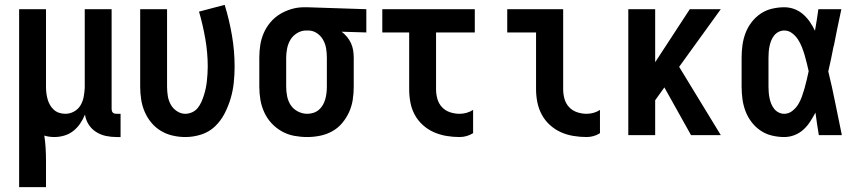

<svg xmlns="http://www.w3.org/2000/svg" viewBox="-20 -558 3540 793"><path d="M59 215V-520H170V-200Q170 -187 171.5 -174Q173 -161 176.5 -148.5Q180 -136 186.5 -124.5Q193 -113 202.5 -104.5Q212 -96 224.5 -92Q237 -88 250 -88Q269 -88 286 -97.5Q303 -107 312.5 -123Q322 -139 325.5 -157.5Q329 -176 330 -195V-520H441V-108Q441 -104 442 -100Q443 -96 446 -93Q449 -90 453 -89Q457 -88 461 -88H478V8H461Q439 8 417.5 3.5Q396 -1 377 -13Q358 -25 346 -44Q334 -63 331 -85Q323 -65 311 -47.5Q299 -30 282.5 -17Q266 -4 245.5 2Q225 8 204 8Q194 8 183.5 6.5Q173 5 163 2Q167 28 168.5 54.5Q170 81 170 107V215Z M746 8Q719 8 693 2Q667 -4 644.5 -17.5Q622 -31 605 -51.5Q588 -72 577.5 -96.5Q567 -121 563 -147.5Q559 -174 559 -200V-520H670V-200Q670 -181 673 -162Q676 -143 685 -126.5Q694 -110 710.5 -99Q727 -88 745 -88Q760 -88 774 -94.5Q788 -101 797 -112.5Q806 -124 812 -137.5Q818 -151 822.5 -165.5Q827 -180 830 -194.5Q833 -209 834.5 -223.5Q836 -238 837 -253Q838 -268 838 -283Q838 -340 828 -397.5Q818 -455 802 -510L908 -538Q927 -476 938 -412Q949 -348 949 -283Q949 -250 945.5 -216.5Q942 -183 932.5 -151Q923 -119 907.5 -89Q892 -59 868 -36Q844 -13 811.5 -2.5Q779 8 746 8Z M1249 8Q1222 8 1195 3Q1168 -2 1144 -15.5Q1120 -29 1101.5 -49Q1083 -69 1071.5 -94Q1060 -119 1055.5 -146Q1051 -173 1051 -200V-320Q1051 -346 1055 -372Q1059 -398 1069.5 -422Q1080 -446 1097 -466Q1114 -486 1136 -499.5Q1158 -513 1183.5 -520.5Q1209 -528 1235 -528H1250L1493 -520V-424L1391 -427Q1403 -418 1413 -406Q1423 -394 1429.5 -380Q1436 -366 1438.5 -350.5Q1441 -335 1441 -320V-200Q1441 -173 1437 -146.5Q1433 -120 1422 -95.5Q1411 -71 1393.5 -50Q1376 -29 1352.5 -16Q1329 -3 1302.5 2.5Q1276 8 1249 8ZM1249 -88Q1262 -88 1274.5 -92Q1287 -96 1297 -104.5Q1307 -113 1313.5 -124.5Q1320 -136 1323.5 -148.5Q1327 -161 1328.5 -174Q1330 -187 1330 -200V-320Q1330 -339 1327 -357.5Q1324 -376 1315 -392.5Q1306 -409 1290.5 -420Q1275 -431 1256 -432H1244Q1225 -432 1207.5 -421.5Q1190 -411 1180 -394.5Q1170 -378 1166 -358.5Q1162 -339 1162 -320V-200Q1162 -180 1166 -160Q1170 -140 1181 -123.5Q1192 -107 1210.5 -97.5Q1229 -88 1249 -88Z M1878 8Q1851 8 1824 3.5Q1797 -1 1772 -12Q1747 -23 1726.5 -41.5Q1706 -60 1693 -84Q1680 -108 1675 -135Q1670 -162 1670 -189V-424H1559V-520H1941V-424H1781V-189Q1781 -169 1786.5 -149.5Q1792 -130 1805.5 -115.5Q1819 -101 1838.5 -94.5Q1858 -88 1878 -88Q1893 -88 1907 -92Q1921 -96 1934 -104V-8Q1921 0 1907 4Q1893 8 1878 8Z M2403 8Q2376 8 2348.5 3.5Q2321 -1 2296.5 -12Q2272 -23 2251.5 -41.5Q2231 -60 2218 -84Q2205 -108 2199.5 -135Q2194 -162 2194 -189V-424H2075V-520H2306V-189Q2306 -169 2311.5 -149.5Q2317 -130 2330.5 -115.5Q2344 -101 2363.5 -94.5Q2383 -88 2403 -88Q2417 -88 2431.5 -92Q2446 -96 2458 -104V-8Q2446 0 2431.5 4Q2417 8 2403 8Z M2834 0 2724 -197 2686 -144V0H2575V-520H2686V-301L2829 -520H2957L2785 -282L2957 0Z M3219 8Q3194 8 3168.5 2Q3143 -4 3121.5 -18.5Q3100 -33 3084 -54Q3068 -75 3059 -99Q3050 -123 3046.5 -148.5Q3043 -174 3043 -200V-320Q3043 -346 3046.5 -371.5Q3050 -397 3059 -421Q3068 -445 3084 -466Q3100 -487 3121.5 -501.5Q3143 -516 3168.5 -522Q3194 -528 3219 -528Q3241 -528 3261 -520.5Q3281 -513 3297 -499Q3313 -485 3325 -467.5Q3337 -450 3346 -431Q3350 -453 3353.5 -475.5Q3357 -498 3360 -520H3455Q3447 -482 3439 -444.5Q3431 -407 3424 -369L3423 -367Q3418 -341 3412.5 -315Q3407 -289 3401 -263Q3417 -198 3430 -132Q3443 -66 3457 0H3362Q3358 -23 3354.5 -46.5Q3351 -70 3348 -93Q3338 -74 3326 -55.5Q3314 -37 3298 -22.5Q3282 -8 3261.5 0Q3241 8 3219 8ZM3219 -88Q3237 -88 3252 -99.5Q3267 -111 3276.5 -126.5Q3286 -142 3292 -159Q3298 -176 3303 -193.5Q3308 -211 3312 -228.5Q3316 -246 3320 -264Q3316 -281 3312 -298Q3308 -315 3303 -331.5Q3298 -348 3291.5 -364.5Q3285 -381 3275.5 -395.5Q3266 -410 3251.5 -421Q3237 -432 3219 -432Q3207 -432 3196 -426.5Q3185 -421 3177.5 -411.5Q3170 -402 3165.5 -391Q3161 -380 3158.5 -368Q3156 -356 3155 -344Q3154 -332 3154 -320V-200Q3154 -188 3155 -176Q3156 -164 3158.5 -152Q3161 -140 3165.5 -129Q3170 -118 3177.5 -108.5Q3185 -99 3196 -93.5Q3207 -88 3219 -88Z"/></svg>

Font: Iosevka Term
Style: Bold
Weight: 700
Monospace: yes
Designer: Belleve Invis
Foundry: Belleve Invis
Version: Version 30.0.1